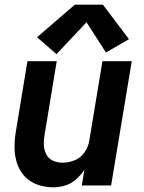

<svg xmlns="http://www.w3.org/2000/svg" viewBox="-20 -791 616 819"><path d="M206 8Q232 8 257.5 0.5Q283 -7 304 -25.5Q325 -44 340 -67L329 0H454L542 -530H417L361 -192Q357 -166 341 -142Q325 -118 299 -107.5Q273 -97 247 -97Q225 -97 206 -105.5Q187 -114 177.5 -132.5Q168 -151 167 -172Q166 -193 170 -215L222 -530H97L48 -232Q42 -197 42 -162Q42 -127 52.5 -95Q63 -63 85 -39Q107 -15 139.5 -3.5Q172 8 206 8ZM221 -560 349 -696 432 -567 530 -624 419 -771H299L138 -632Z"/></svg>

Font: Iosevka Sparkle Oblique
Style: Bold
Weight: 700
Italic angle: -9°
Designer: Belleve Invis
Foundry: Belleve Invis
Version: Version 4.5.0; ttfautohint (v1.8.3)